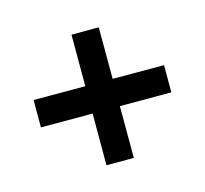

<svg xmlns="http://www.w3.org/2000/svg" viewBox="-90 -682 686 642"><g transform="rotate(30 253.0 -361.0)"><path d="M380 -167 447 -234 320 -360.5 446 -486.5 379.5 -553 253.5 -427.5 127 -553.5 60.5 -486.5 186.5 -360.5 60 -234 127 -167 253.5 -293.5Z"/></g></svg>

Font: Manrope
Style: Bold
Weight: 700
Designer: Mikhail Sharanda
Foundry: Mikhail Sharanda
Version: Version 4.505;FEAKit 1.0